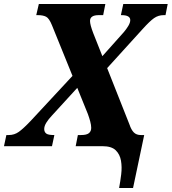

<svg xmlns="http://www.w3.org/2000/svg" viewBox="-56 -734 862 964"><path d="M542 210Q548 178 552.5 141.5Q557 105 551.5 73Q546 41 525 20.5Q504 0 459 0H324L335 -56H351Q379 -56 390.5 -65.5Q402 -75 402 -92Q402 -106 397 -124.5Q392 -143 385 -162L332 -293L204 -153Q187 -135 176.5 -118Q166 -101 166 -86Q166 -72 175.5 -64Q185 -56 215 -56H217L205 0H-36L-24 -56H-12Q16 -56 38.5 -72Q61 -88 99 -128L308 -353L205 -607Q191 -642 175.5 -650Q160 -658 134 -658H126L139 -714H473L462 -658H440Q396 -658 396 -629Q396 -619 400 -604Q404 -589 412 -568L458 -452L566 -573Q578 -587 588 -603.5Q598 -620 598 -633Q598 -658 554 -658H551L563 -714H786L775 -658H766Q739 -658 717.5 -643Q696 -628 660 -588L482 -392L594 -109Q603 -82 616 -69Q629 -56 651 -56H668L612 210Z"/></svg>

Font: Noto Serif SemiCondensed ExtraBold
Style: Italic
Weight: 800
Width: 4
Italic angle: -12°
Designer: Monotype Design Team
Foundry: Monotype Imaging Inc.
Version: Version 2.014; ttfautohint (v1.8.4.7-5d5b)